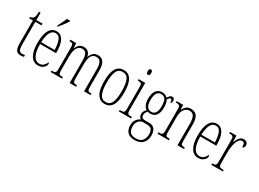

<svg xmlns="http://www.w3.org/2000/svg" viewBox="-39 -1622 3661 2718"><g transform="rotate(30 1791.5 -262.5)"><path d="M171 10Q119 10 96.5 -23Q74 -56 74 -142V-507H13V-528Q51 -532 67 -554Q80 -571 83.5 -596Q87 -621 88 -657H114V-536H215V-507H114V-141Q114 -70 129.5 -45.5Q145 -21 176 -21Q189 -21 199.5 -22.5Q210 -24 223 -27V3Q211 6 197.5 8Q184 10 171 10Z M453 10Q376 10 332.5 -61Q289 -132 289 -262Q289 -403 329.5 -473Q370 -543 445 -543Q516 -543 553 -476.5Q590 -410 590 -294V-269H329Q330 -143 363.5 -82Q397 -21 456 -21Q499 -21 525 -47Q551 -73 564 -104Q568 -102 571.5 -96.5Q575 -91 575 -80Q575 -63 561 -42Q547 -21 520 -5.5Q493 10 453 10ZM550 -299Q548 -394 524.5 -453.5Q501 -513 445 -513Q389 -513 361 -455.5Q333 -398 330 -299ZM411 -619Q433 -662 450.5 -697Q468 -732 479 -766H535V-756Q525 -739 506 -712.5Q487 -686 464.5 -657.5Q442 -629 422 -606H411Z M658 0V-24H668Q696 -24 710 -29Q724 -34 728 -50Q732 -66 732 -101V-431Q732 -467 728 -484Q724 -501 711 -506.5Q698 -512 671 -512H669V-536H766L771 -452H774Q791 -499 820 -521Q849 -543 892 -543Q978 -543 1000 -446H1002Q1018 -497 1050 -520Q1082 -543 1124 -543Q1182 -543 1213 -498.5Q1244 -454 1244 -361V-96Q1244 -63 1249 -48Q1254 -33 1267.5 -28.5Q1281 -24 1308 -24H1310V0H1203V-360Q1203 -432 1183 -471Q1163 -510 1116 -510Q1075 -510 1051.5 -487.5Q1028 -465 1018 -427.5Q1008 -390 1008 -345V-100Q1008 -65 1013 -49Q1018 -33 1031.5 -28.5Q1045 -24 1071 -24H1074V0H968V-360Q968 -438 948 -474Q928 -510 883 -510Q844 -510 819.5 -485Q795 -460 784 -419Q773 -378 773 -330V-100Q773 -65 777.5 -49Q782 -33 796.5 -28.5Q811 -24 841 -24H843V0Z M1542 10Q1464 10 1421 -57.5Q1378 -125 1378 -267Q1378 -406 1418.5 -474.5Q1459 -543 1544 -543Q1706 -543 1706 -267Q1706 -123 1664 -56.5Q1622 10 1542 10ZM1543 -21Q1611 -21 1638 -84Q1665 -147 1665 -267Q1665 -390 1637.5 -451Q1610 -512 1542 -512Q1474 -512 1446.5 -451Q1419 -390 1419 -267Q1419 -146 1448.5 -83.5Q1478 -21 1543 -21Z M1869 -654Q1856 -654 1848.5 -663Q1841 -672 1841 -698Q1841 -723 1848.5 -732.5Q1856 -742 1869 -742Q1881 -742 1889.5 -732.5Q1898 -723 1898 -698Q1898 -672 1889.5 -663Q1881 -654 1869 -654ZM1773 0V-24H1788Q1816 -24 1830 -29Q1844 -34 1849 -49.5Q1854 -65 1854 -99V-434Q1854 -469 1850 -485.5Q1846 -502 1832.5 -507Q1819 -512 1793 -512H1786V-536H1894V-100Q1894 -66 1899 -50Q1904 -34 1918 -29Q1932 -24 1959 -24H1972V0Z M2166 241Q2084 241 2046.5 199.5Q2009 158 2009 88Q2009 45 2023 16Q2037 -13 2058 -31Q2079 -49 2099 -57Q2085 -65 2074 -81.5Q2063 -98 2063 -127Q2063 -155 2075.5 -176Q2088 -197 2104 -212Q2076 -229 2058 -268Q2040 -307 2040 -358Q2040 -454 2075 -498.5Q2110 -543 2174 -543Q2201 -543 2223 -532.5Q2245 -522 2258 -507Q2271 -525 2286.5 -542Q2302 -559 2325 -559Q2345 -559 2355 -545Q2365 -531 2365 -513Q2365 -495 2358.5 -484Q2352 -473 2339 -473Q2339 -499 2335 -511.5Q2331 -524 2317 -524Q2308 -524 2298 -515.5Q2288 -507 2274 -486Q2285 -466 2292 -438Q2299 -410 2299 -363Q2299 -285 2267.5 -240Q2236 -195 2174 -195Q2163 -195 2149 -196.5Q2135 -198 2126 -201Q2115 -188 2105.5 -171Q2096 -154 2096 -128Q2096 -99 2112 -87Q2128 -75 2157 -75H2220Q2288 -75 2315.5 -35Q2343 5 2343 64Q2343 145 2297 193Q2251 241 2166 241ZM2171 -224Q2261 -224 2261 -365Q2261 -447 2238 -480Q2215 -513 2169 -513Q2127 -513 2103 -477.5Q2079 -442 2079 -364Q2079 -224 2171 -224ZM2167 211Q2242 211 2273.5 170Q2305 129 2305 67Q2305 16 2284.5 -11.5Q2264 -39 2208 -39H2146Q2104 -39 2075 -3.5Q2046 32 2046 86Q2046 121 2057 149.5Q2068 178 2094.5 194.5Q2121 211 2167 211Z M2405 0V-24H2413Q2441 -24 2455 -28.5Q2469 -33 2474 -49Q2479 -65 2479 -100V-438Q2479 -472 2474 -487.5Q2469 -503 2455 -507.5Q2441 -512 2414 -512H2409V-536H2514L2518 -458H2521Q2540 -498 2567.5 -520.5Q2595 -543 2641 -543Q2708 -543 2739.5 -499Q2771 -455 2771 -360V-100Q2771 -65 2775.5 -49Q2780 -33 2793.5 -28.5Q2807 -24 2833 -24H2837V0H2730V-360Q2730 -429 2709 -469.5Q2688 -510 2636 -510Q2585 -510 2552.5 -466.5Q2520 -423 2520 -330V-99Q2520 -65 2524.5 -49Q2529 -33 2543 -28.5Q2557 -24 2584 -24H2590V0Z M3072 10Q2995 10 2951.5 -61Q2908 -132 2908 -262Q2908 -403 2948.5 -473Q2989 -543 3064 -543Q3135 -543 3172 -476.5Q3209 -410 3209 -294V-269H2948Q2949 -143 2982.5 -82Q3016 -21 3075 -21Q3118 -21 3144 -47Q3170 -73 3183 -104Q3187 -102 3190.5 -96.5Q3194 -91 3194 -80Q3194 -63 3180 -42Q3166 -21 3139 -5.5Q3112 10 3072 10ZM3169 -299Q3167 -394 3143.5 -453.5Q3120 -513 3064 -513Q3008 -513 2980 -455.5Q2952 -398 2949 -299Z M3284 0V-24H3286Q3313 -24 3327.5 -28.5Q3342 -33 3347 -49Q3352 -65 3352 -100V-437Q3352 -471 3347 -487Q3342 -503 3327 -507.5Q3312 -512 3284 -512H3281V-536H3385L3390 -434H3393Q3402 -459 3415.5 -484.5Q3429 -510 3450.5 -527Q3472 -544 3504 -544Q3539 -544 3555.5 -526Q3572 -508 3572 -480Q3572 -461 3564 -448Q3556 -435 3538 -435Q3538 -466 3531 -488.5Q3524 -511 3493 -511Q3468 -511 3449 -489.5Q3430 -468 3417.5 -432.5Q3405 -397 3399 -355.5Q3393 -314 3393 -274V-99Q3393 -64 3398 -48.5Q3403 -33 3417 -28.5Q3431 -24 3460 -24H3473V0Z"/></g></svg>

Font: Noto Serif Ethiopic ExtraCondensed ExtraLight
Style: Regular
Weight: 200
Width: 2
Designer: Monotype Design Team
Foundry: Monotype Imaging Inc.
Version: Version 2.102; ttfautohint (v1.8.4.7-5d5b)